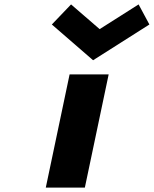

<svg xmlns="http://www.w3.org/2000/svg" viewBox="-20 -850 697 870"><path d="M295.4 -513H472.4L364.5 0H187.5ZM302 -830 214.9 -739 401.8 -577 656.9 -739 608 -830 431.5 -718Z"/></svg>

Font: Hussar
Style: BdOblTwo
Weight: 700
Foundry: Cannot Into Space Fonts
Version: Version 2.00